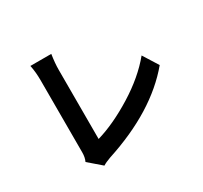

<svg xmlns="http://www.w3.org/2000/svg" viewBox="-161 -985 1322 1250"><g transform="rotate(-30 500.0 -359.5)"><path d="M195 -40Q208 -67 208 -105V-647Q208 -708 197 -761H354Q344 -696 344 -647V-127Q474 -165 620.5 -256Q767 -347 858 -458L929 -345Q733 -110 349 15Q310 29 290 42Z"/></g></svg>

Font: Swei Fan Sans CJK TC
Style: Bold
Weight: 700
Version: Version 2.130